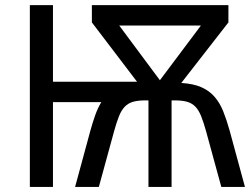

<svg xmlns="http://www.w3.org/2000/svg" viewBox="-20 -734 983 754"><path d="M274.9 0 335 -221.2Q344.2 -254.4 354.2 -282.5Q364.3 -310.5 377.9 -333H188V0H97.2V-713.9H188V-413.1H518.1L340.8 -646V-713.9H877V-646L691.9 -408.2Q739.3 -405.3 770.5 -391.6Q801.8 -377.9 822.5 -354Q843.3 -330.1 856.7 -296.6Q870.1 -263.2 881.8 -221.2L941.9 0H849.1L789.1 -219.2Q779.3 -254.4 770 -277.6Q760.7 -300.8 747.6 -314.7Q734.4 -328.6 715.1 -334.2Q695.8 -339.8 666 -339.8H653.8V0H563V-339.8H550.8Q521.5 -339.8 502.2 -334.2Q482.9 -328.6 469.7 -314.7Q456.5 -300.8 447.3 -277.6Q438 -254.4 428.2 -219.2L368.2 0ZM607.9 -418.9 769 -633.8H448.2Z"/></svg>

Font: Genotype
Style: Regular
Weight: 400
Foundry: Ascender Corporation
Version: Version 1.00